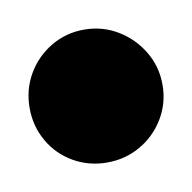

<svg xmlns="http://www.w3.org/2000/svg" viewBox="-74 -745 249 249"><g transform="rotate(-10 50.5 -620.5)"><path d="M-37 -620Q-37 -596 -25.5 -576Q-14 -556 6 -544.5Q26 -533 50 -533Q74 -533 94 -544.5Q114 -556 126 -576Q138 -596 138 -620Q138 -644 126 -664Q114 -684 94 -696Q74 -708 50 -708Q26 -708 6 -696Q-14 -684 -25.5 -664Q-37 -644 -37 -620Z"/></g></svg>

Font: Linefont
Style: Bold
Weight: 700
Monospace: yes
Version: Version 3.002;gftools[0.9.33]